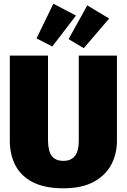

<svg xmlns="http://www.w3.org/2000/svg" viewBox="-20 -996 684 1036"><path d="M322 20Q222 20 158 -12.5Q94 -45 63.5 -103Q33 -161 33 -236V-696H239V-242Q239 -182 259 -155Q279 -128 322 -128Q405 -128 405 -234V-696H611V-236Q611 -167 581 -109Q551 -51 487 -15.5Q423 20 322 20ZM262 -745 177 -789 268 -976 390 -912ZM432 -736 350 -785 451 -967 569 -896Z"/></svg>

Font: Trujillo Black
Style: Regular
Weight: 900
Designer: Fira Sans original fonts by bBox Type GmbH, Carrois Corporate GbR, & Edenspiekermann AG / Changes by Cristiano Sobral
Foundry: Fira Sans original fonts by bBox Type GmbH, Carrois Corporate GbR, & Edenspiekermann AG / Changes by Cristiano Sobral
Version: Version 4.301;July 28, 2020;FontCreator 13.0.0.2655 64-bit